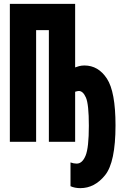

<svg xmlns="http://www.w3.org/2000/svg" viewBox="-20 -734 640 994"><path d="M578 -85Q578 -259 533.5 -327Q489 -395 417 -395Q402 -395 389 -391.5Q376 -388 369 -385V-714H31V0H167V-578H233V0H369V-259Q382 -263 388 -263Q410 -263 425 -228.5Q440 -194 440 -83Q440 31 423 72Q406 113 377 113Q362 113 345 107V230Q367 240 396 240Q470 240 524 173Q578 106 578 -85Z"/></svg>

Font: Noto Sans Mono UI ExtraBold
Style: Regular
Weight: 800
Designer: Monotype Design team
Foundry: Monotype Imaging Inc.
Version: 1.000